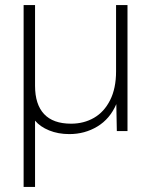

<svg xmlns="http://www.w3.org/2000/svg" viewBox="-20 -516 594 756"><path d="M73 220V-496H118V-178Q118 -105 153.5 -67Q189 -29 260 -29Q310 -29 350 -52Q390 -75 413.5 -121.5Q437 -168 437 -235V-496H482V0H440L438 -106Q413 -48 363.5 -18Q314 12 253 12Q209 12 173.5 -2.5Q138 -17 118 -41V220Z"/></svg>

Font: DM Sans 9pt ExtraLight
Style: Regular
Weight: 250
Version: Version 4.004;gftools[0.9.30]